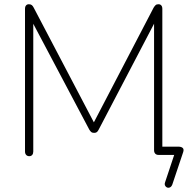

<svg xmlns="http://www.w3.org/2000/svg" viewBox="-20 -731 894 906"><path d="M793 140Q790 148 785 151.5Q780 155 774.5 155Q769 155 764.5 151.5Q760 148 758 142.5Q756 137 759 129L808 -18L821 0H728Q718 0 712.5 -6Q707 -12 707 -22V-665H731L446 -120Q442 -112 437.5 -108Q433 -104 424 -104Q415 -104 410 -108.5Q405 -113 401 -120L112 -666H137V-16Q137 -6 132 0Q127 6 118 6Q109 6 103.5 0Q98 -6 98 -16V-689Q98 -700 103 -705.5Q108 -711 116 -711Q125 -711 130 -707Q135 -703 139 -695L437 -127H409L705 -695Q710 -703 714.5 -707Q719 -711 728 -711Q736 -711 741 -705.5Q746 -700 746 -689V-20L727 -39H821Q836 -39 842.5 -32.5Q849 -26 844 -12Z"/></svg>

Font: Nunito ExtraLight
Style: Regular
Weight: 200
Designer: Vernon Adams
Foundry: Vernon Adams
Version: Version 3.602